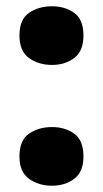

<svg xmlns="http://www.w3.org/2000/svg" viewBox="-20 -580 329 612"><path d="M42 -467Q42 -518 72.5 -539Q103 -560 146 -560Q187 -560 216.5 -539Q246 -518 246 -467Q246 -417 216.5 -395Q187 -373 146 -373Q103 -373 72.5 -395Q42 -417 42 -467ZM42 -81Q42 -133 72.5 -154Q103 -175 146 -175Q187 -175 216.5 -154Q246 -133 246 -81Q246 -32 216.5 -10Q187 12 146 12Q103 12 72.5 -10Q42 -32 42 -81Z"/></svg>

Font: Noto Sans Ethiopic Black
Style: Regular
Weight: 900
Designer: Monotype Design Team
Foundry: Monotype Imaging Inc.
Version: Version 2.102; ttfautohint (v1.8.4.7-5d5b)